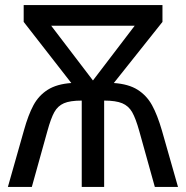

<svg xmlns="http://www.w3.org/2000/svg" viewBox="-20 -734 731 754"><path d="M618 -648 427 -408Q485 -404 520.5 -381.5Q556 -359 577 -321Q598 -283 616 -221L679 0H588L527 -219Q513 -269 499 -293.5Q485 -318 460 -328.5Q435 -339 389 -339V0H301V-339Q255 -339 231 -328.5Q207 -318 193.5 -294Q180 -270 166 -219L105 0H11L74 -222Q91 -283 111.5 -321Q132 -359 167.5 -381.5Q203 -404 260 -408L73 -648V-714H618ZM181 -633 345 -418 509 -633Z"/></svg>

Font: Noto Sans Display
Style: Regular
Weight: 400
Designer: Monotype Design team
Foundry: Monotype Imaging Inc.
Version: Version 1.000